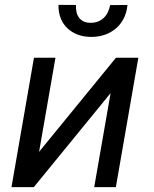

<svg xmlns="http://www.w3.org/2000/svg" viewBox="-20 -764 627 784"><path d="M453.6 -528.3H544.9L453.1 0H364.7L431.6 -383.8L118.2 0H26.9L118.7 -528.3H206.5L139.6 -144ZM500.5 -743.7Q497.6 -712.9 485.1 -688.5Q472.7 -664.1 452.6 -647.2Q432.6 -630.4 406.5 -621.6Q380.4 -612.8 349.6 -613.3Q319.8 -613.8 295.7 -623.3Q271.5 -632.8 254.2 -649.7Q236.8 -666.5 227.5 -690.4Q218.3 -714.4 218.8 -744.1L290 -743.7Q289.6 -728 292.5 -714.8Q295.4 -701.7 302.7 -691.9Q310.1 -682.1 321.5 -676.5Q333 -670.9 350.1 -670.9Q367.2 -670.9 380.6 -676.3Q394 -681.6 404.1 -691.4Q414.1 -701.2 420.4 -714.4Q426.8 -727.5 429.7 -743.2Z"/></svg>

Font: Roboto Mono
Style: Italic
Weight: 400
Designer: Google
Version: Version 2.000985; 2015; ttfautohint (v1.3)